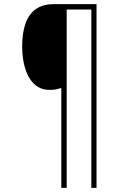

<svg xmlns="http://www.w3.org/2000/svg" viewBox="-20 -780 609 927"><path d="M446 127H421V-734H302V127H276V-355Q263 -351 250.5 -348.5Q238 -346 220 -346Q175 -346 145.5 -374Q116 -402 101.5 -449.5Q87 -497 87 -556Q87 -620 103 -666Q119 -712 153 -736Q187 -760 239 -760H446Z"/></svg>

Font: Noto Sans Khmer SemiCondensed Thin
Style: Regular
Weight: 250
Width: 4
Designer: Danh Hong and the Monotype Design Team
Foundry: Monotype Imaging Inc.
Version: Version 2.004